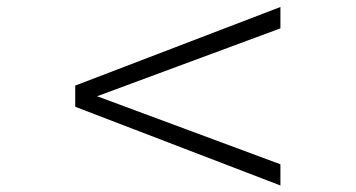

<svg xmlns="http://www.w3.org/2000/svg" viewBox="-20 -582 1041 562"><path d="M800.8 -39.1 200.2 -269.5V-331.5L800.8 -561.5V-499L264.2 -300.3L800.8 -101.1Z"/></svg>

Font: Nuosu SIL
Style: Regular
Weight: 400
Designer: Peter Constable, Alex Kotlar, Peter Martin
Foundry: SIL International
Version: Version 2.300